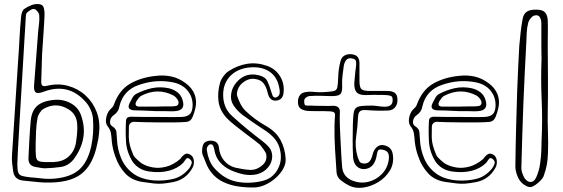

<svg xmlns="http://www.w3.org/2000/svg" viewBox="-20 -793 2732 931"><path d="M195 92Q170 91 145.5 88Q121 85 96 83Q50 80 44 38Q41 18 39 -0.5Q37 -19 38 -38Q45 -154 53 -269.5Q61 -385 68 -501Q72 -553 74.5 -605Q77 -657 82 -709Q82 -720 87 -733.5Q92 -747 100 -751Q114 -761 132.5 -768Q151 -775 168 -773Q188 -772 192.5 -754.5Q197 -737 196 -721Q194 -674 190.5 -626Q187 -578 184 -530Q183 -498 182 -465Q181 -432 180 -400Q179 -384 185 -378.5Q191 -373 208 -377Q262 -390 310.5 -376.5Q359 -363 395 -330Q431 -297 449 -249.5Q467 -202 460 -145Q459 -132 457 -120.5Q455 -109 452 -97Q432 6 373.5 51Q315 96 195 92ZM245 73Q323 66 364 29.5Q405 -7 422 -82Q436 -147 431 -215Q430 -236 420.5 -258.5Q411 -281 397 -297Q313 -394 191 -348Q164 -338 154 -344.5Q144 -351 145 -376Q150 -442 155 -508Q160 -574 165 -640Q167 -660 169.5 -680.5Q172 -701 170 -721Q169 -729 161 -738.5Q153 -748 146 -749Q139 -751 129 -745Q119 -739 112 -733Q108 -730 106.5 -722.5Q105 -715 105 -708Q103 -679 101.5 -650Q100 -621 98 -592Q93 -500 87 -407Q81 -314 76 -222Q73 -165 69.5 -109Q66 -53 64 3Q64 30 68.5 43Q73 56 87 60Q101 64 127 67Q148 68 181 72Q214 76 245 73ZM199 23Q189 23 177.5 21Q166 19 154 17Q116 11 118 -27Q120 -72 122.5 -117.5Q125 -163 129 -208Q134 -256 159.5 -279Q185 -302 235 -308Q283 -314 322 -293Q361 -272 374 -231Q393 -175 383.5 -123Q374 -71 339 -23Q313 11 275.5 16.5Q238 22 199 23ZM153 -101Q152 -53 154.5 -33Q157 -13 175 -9.5Q193 -6 236 -7Q244 -7 246 -8Q288 -10 315.5 -36.5Q343 -63 349 -105Q360 -179 351 -212Q342 -245 312 -263Q252 -300 191 -265Q181 -259 172.5 -246Q164 -233 162 -221Q156 -189 155 -158Q154 -127 153 -101Z M637 -202Q624 -204 615 -198Q606 -192 605 -179Q604 -148 604.5 -127Q605 -106 610.5 -86Q616 -66 628 -38Q632 -31 647.5 -17Q663 -3 670 1Q693 14 723 19Q753 24 787 15Q821 6 855 -23Q863 -36 875.5 -44.5Q888 -53 904 -42Q918 -34 920 -13.5Q922 7 912 23Q881 78 819 90Q787 96 766.5 97.5Q746 99 725 96.5Q704 94 669 89Q618 81 587 47.5Q556 14 540 -32Q533 -50 528.5 -69.5Q524 -89 522 -108Q521 -128 518 -146.5Q515 -165 501 -182Q490 -198 495 -222.5Q500 -247 513 -261Q518 -266 524 -272Q530 -278 532 -285Q558 -357 611.5 -387.5Q665 -418 735 -425Q775 -430 811.5 -422Q848 -414 881 -389Q911 -367 923.5 -335.5Q936 -304 927 -267Q923 -248 914 -226Q905 -204 885 -202Q864 -200 827 -199.5Q790 -199 750.5 -199.5Q711 -200 679.5 -200.5Q648 -201 637 -202ZM735 -226Q767 -226 799 -225.5Q831 -225 863 -226Q890 -228 901.5 -240.5Q913 -253 914 -280Q915 -322 890.5 -352.5Q866 -383 822 -393Q779 -402 738 -399Q697 -396 656 -382Q577 -356 559 -277Q555 -251 532 -235Q517 -225 514 -207Q511 -189 524 -181Q543 -169 544.5 -153Q546 -137 547 -120Q549 -69 568 -24.5Q587 20 626 48.5Q665 77 728 82Q776 85 820 74.5Q864 64 897 24Q905 13 909 1Q913 -11 901 -21Q889 -32 881.5 -21.5Q874 -11 868 -3Q842 23 800.5 34.5Q759 46 706 39Q652 32 623 -9Q594 -56 591 -106.5Q588 -157 591 -207Q592 -219 598.5 -223Q605 -227 615 -227Q646 -226 675.5 -226Q705 -226 735 -226ZM630 -258Q593 -261 608 -292Q614 -305 621.5 -318Q629 -331 639 -337Q677 -357 716.5 -365.5Q756 -374 799 -365Q823 -359 840.5 -345.5Q858 -332 865 -309Q882 -257 828 -254Q817 -253 805.5 -253.5Q794 -254 782 -254H738Q738 -254 718.5 -255Q699 -256 673.5 -257Q648 -258 630 -258ZM738 -276Q738 -276 750.5 -276.5Q763 -277 779.5 -277Q796 -277 808 -277Q820 -277 832.5 -279Q845 -281 846 -295Q846 -304 837.5 -315Q829 -326 821 -330Q744 -370 664 -328Q657 -324 652 -317Q647 -310 642 -303Q635 -291 638.5 -283.5Q642 -276 657 -276Z M1003 41Q989 23 980 0.5Q971 -22 962 -44Q959 -52 960 -66Q961 -80 964 -89Q969 -103 983.5 -108Q998 -113 1012 -110Q1039 -106 1042 -75Q1045 -41 1066 -15Q1087 11 1121 20Q1141 24 1157.5 27Q1174 30 1196 31Q1221 31 1243.5 15Q1266 -1 1270 -18Q1275 -40 1267.5 -54Q1260 -68 1240 -92Q1236 -96 1216 -111Q1196 -126 1169.5 -146Q1143 -166 1118 -186Q1093 -206 1079 -221Q1045 -258 1039.5 -302Q1034 -346 1047 -392Q1052 -408 1063 -423Q1074 -438 1087 -447Q1131 -476 1178 -483.5Q1225 -491 1274 -474Q1315 -460 1337.5 -424Q1360 -388 1355 -344Q1354 -328 1345.5 -317.5Q1337 -307 1319 -305Q1303 -304 1293.5 -312.5Q1284 -321 1280 -336Q1279 -340 1278 -343Q1277 -346 1276 -350Q1271 -371 1259.5 -387Q1248 -403 1227 -408Q1202 -415 1180.5 -406Q1159 -397 1144 -379Q1136 -369 1131.5 -354Q1127 -339 1130 -328Q1136 -309 1146 -289.5Q1156 -270 1170 -256Q1215 -213 1270 -182Q1318 -155 1340 -114.5Q1362 -74 1365 -24Q1367 0 1354 24Q1341 48 1318.5 68.5Q1296 89 1268.5 102Q1241 115 1214 116Q1177 117 1137.5 111.5Q1098 106 1062.5 89.5Q1027 73 1003 41ZM1101 -338Q1105 -369 1127 -394Q1170 -444 1235 -428Q1266 -421 1276.5 -399Q1287 -377 1294 -352Q1297 -343 1301 -331.5Q1305 -320 1315 -320Q1326 -321 1333 -331.5Q1340 -342 1333 -373Q1323 -419 1290.5 -443Q1258 -467 1208 -467Q1151 -466 1113.5 -439Q1076 -412 1065 -365Q1058 -326 1067.5 -291Q1077 -256 1106 -230Q1141 -198 1177.5 -168Q1214 -138 1251 -110Q1271 -95 1285 -78.5Q1299 -62 1300 -36Q1300 -6 1280 18.5Q1260 43 1226 52Q1193 59 1161.5 52.5Q1130 46 1101 33Q1069 19 1047 -6Q1025 -31 1019 -68Q1018 -75 1014.5 -84Q1011 -93 1004 -93Q995 -95 988 -85Q981 -75 983 -64Q986 -41 995 -18Q1004 5 1019 22Q1067 76 1127.5 88Q1188 100 1254 84Q1301 72 1324.5 31.5Q1348 -9 1340 -56Q1334 -94 1312.5 -119.5Q1291 -145 1260 -164Q1232 -182 1205.5 -200.5Q1179 -219 1153 -238Q1129 -257 1112.5 -282Q1096 -307 1101 -338Z M1885 -42Q1891 0 1870.5 34Q1850 68 1815 89.5Q1780 111 1741.5 116.5Q1703 122 1673 107Q1651 96 1632.5 81Q1614 66 1612 44Q1608 -10 1604.5 -70.5Q1601 -131 1602 -186Q1603 -218 1604.5 -232Q1606 -246 1596.5 -250Q1587 -254 1555 -254Q1534 -254 1513 -254Q1492 -254 1472 -255Q1454 -257 1440.5 -264.5Q1427 -272 1425 -292Q1423 -312 1431 -326.5Q1439 -341 1455 -345Q1476 -350 1500 -347.5Q1524 -345 1545 -346Q1582 -348 1597 -351Q1612 -354 1615.5 -369Q1619 -384 1620 -420Q1621 -458 1631 -496Q1636 -516 1651 -524Q1666 -532 1686 -530Q1708 -527 1716 -514.5Q1724 -502 1723 -482V-401Q1723 -371 1732 -361.5Q1741 -352 1772 -352H1860Q1880 -352 1893 -343.5Q1906 -335 1907 -314Q1909 -291 1897.5 -275Q1886 -259 1864 -257Q1837 -256 1810.5 -256.5Q1784 -257 1758 -259Q1737 -261 1727 -254.5Q1717 -248 1716 -225Q1714 -178 1707 -130.5Q1700 -83 1713 -36Q1717 -23 1722.5 -11.5Q1728 0 1746 0Q1763 0 1771.5 -10Q1780 -20 1784 -34Q1786 -42 1788.5 -50Q1791 -58 1795 -65Q1815 -98 1849 -87Q1881 -77 1885 -42ZM1628 -182Q1628 -182 1629 -160.5Q1630 -139 1631.5 -106.5Q1633 -74 1635 -40Q1637 -6 1639 18Q1644 64 1687 82Q1726 98 1764.5 89Q1803 80 1831 51.5Q1859 23 1865 -18Q1868 -38 1862 -50.5Q1856 -63 1836 -67Q1815 -72 1811 -58.5Q1807 -45 1805 -31Q1792 25 1745 27Q1723 27 1708.5 12Q1694 -3 1692 -32Q1690 -72 1690 -111Q1690 -150 1691 -190Q1692 -224 1694.5 -242.5Q1697 -261 1705.5 -269Q1714 -277 1732.5 -279Q1751 -281 1785 -281Q1795 -281 1811.5 -278.5Q1828 -276 1844.5 -275.5Q1861 -275 1872.5 -282Q1884 -289 1884 -308Q1884 -314 1882 -321Q1880 -328 1867 -330Q1862 -332 1839 -332.5Q1816 -333 1791 -333Q1766 -333 1753 -332Q1721 -332 1709 -345.5Q1697 -359 1698 -391Q1700 -411 1701.5 -430Q1703 -449 1706 -468Q1708 -482 1706.5 -494.5Q1705 -507 1686 -510Q1668 -513 1659 -502Q1650 -491 1647 -474Q1644 -451 1641 -427.5Q1638 -404 1639 -380Q1641 -346 1629.5 -336Q1618 -326 1584 -327Q1559 -328 1531 -328.5Q1503 -329 1479 -327Q1471 -326 1463 -319.5Q1455 -313 1455 -303Q1455 -284 1461.5 -282Q1468 -280 1487 -281Q1492 -281 1499 -280.5Q1506 -280 1513 -280Q1533 -280 1553.5 -279.5Q1574 -279 1594 -280Q1631 -281 1628 -245Q1627 -229 1627.5 -213.5Q1628 -198 1628 -182Z M2106 -202Q2093 -204 2084 -198Q2075 -192 2074 -179Q2073 -148 2073.5 -127Q2074 -106 2079.5 -86Q2085 -66 2097 -38Q2101 -31 2116.5 -17Q2132 -3 2139 1Q2162 14 2192 19Q2222 24 2256 15Q2290 6 2324 -23Q2332 -36 2344.5 -44.5Q2357 -53 2373 -42Q2387 -34 2389 -13.5Q2391 7 2381 23Q2350 78 2288 90Q2256 96 2235.5 97.5Q2215 99 2194 96.5Q2173 94 2138 89Q2087 81 2056 47.5Q2025 14 2009 -32Q2002 -50 1997.5 -69.5Q1993 -89 1991 -108Q1990 -128 1987 -146.5Q1984 -165 1970 -182Q1959 -198 1964 -222.5Q1969 -247 1982 -261Q1987 -266 1993 -272Q1999 -278 2001 -285Q2027 -357 2080.5 -387.5Q2134 -418 2204 -425Q2244 -430 2280.5 -422Q2317 -414 2350 -389Q2380 -367 2392.5 -335.5Q2405 -304 2396 -267Q2392 -248 2383 -226Q2374 -204 2354 -202Q2333 -200 2296 -199.5Q2259 -199 2219.5 -199.5Q2180 -200 2148.5 -200.5Q2117 -201 2106 -202ZM2204 -226Q2236 -226 2268 -225.5Q2300 -225 2332 -226Q2359 -228 2370.5 -240.5Q2382 -253 2383 -280Q2384 -322 2359.5 -352.5Q2335 -383 2291 -393Q2248 -402 2207 -399Q2166 -396 2125 -382Q2046 -356 2028 -277Q2024 -251 2001 -235Q1986 -225 1983 -207Q1980 -189 1993 -181Q2012 -169 2013.5 -153Q2015 -137 2016 -120Q2018 -69 2037 -24.5Q2056 20 2095 48.5Q2134 77 2197 82Q2245 85 2289 74.5Q2333 64 2366 24Q2374 13 2378 1Q2382 -11 2370 -21Q2358 -32 2350.5 -21.5Q2343 -11 2337 -3Q2311 23 2269.5 34.5Q2228 46 2175 39Q2121 32 2092 -9Q2063 -56 2060 -106.5Q2057 -157 2060 -207Q2061 -219 2067.5 -223Q2074 -227 2084 -227Q2115 -226 2144.5 -226Q2174 -226 2204 -226ZM2099 -258Q2062 -261 2077 -292Q2083 -305 2090.5 -318Q2098 -331 2108 -337Q2146 -357 2185.5 -365.5Q2225 -374 2268 -365Q2292 -359 2309.5 -345.5Q2327 -332 2334 -309Q2351 -257 2297 -254Q2286 -253 2274.5 -253.5Q2263 -254 2251 -254H2207Q2207 -254 2187.5 -255Q2168 -256 2142.5 -257Q2117 -258 2099 -258ZM2207 -276Q2207 -276 2219.5 -276.5Q2232 -277 2248.5 -277Q2265 -277 2277 -277Q2289 -277 2301.5 -279Q2314 -281 2315 -295Q2315 -304 2306.5 -315Q2298 -326 2290 -330Q2213 -370 2133 -328Q2126 -324 2121 -317Q2116 -310 2111 -303Q2104 -291 2107.5 -283.5Q2111 -276 2126 -276Z M2636 -252Q2635 -201 2637 -150.5Q2639 -100 2637 -50Q2636 -19 2631.5 6Q2627 31 2616 61Q2613 70 2601.5 82Q2590 94 2576.5 103.5Q2563 113 2553 114Q2541 115 2525 105Q2509 95 2501 83Q2491 69 2485 50Q2479 31 2479 14Q2480 -78 2482.5 -171Q2485 -264 2488 -358Q2490 -411 2492.5 -464Q2495 -517 2498 -571Q2501 -603 2504.5 -635.5Q2508 -668 2514 -700Q2518 -726 2535.5 -737Q2553 -748 2587 -746Q2613 -745 2624 -731.5Q2635 -718 2636 -694Q2637 -666 2636.5 -638Q2636 -610 2636 -582Q2636 -582 2636 -558.5Q2636 -535 2636.5 -497.5Q2637 -460 2637 -415.5Q2637 -371 2637 -328Q2637 -285 2636 -252ZM2606 -510Q2606 -510 2605.5 -528Q2605 -546 2605 -573.5Q2605 -601 2605 -629.5Q2605 -658 2605 -679Q2605 -696 2598 -709Q2591 -722 2572 -718Q2563 -716 2553 -704Q2543 -692 2541 -681Q2535 -658 2534 -633.5Q2533 -609 2532 -585Q2528 -512 2524.5 -439.5Q2521 -367 2518 -294Q2515 -215 2512.5 -136Q2510 -57 2508 22Q2508 34 2512.5 46.5Q2517 59 2523 70Q2537 90 2553.5 89.5Q2570 89 2580 67Q2594 36 2599 0.5Q2604 -35 2605 -65Q2606 -95 2606 -108Q2611 -213 2606.5 -309Q2602 -405 2606 -510Z"/></svg>

Font: Shizuru
Style: Regular
Weight: 400
Version: Version 1.000